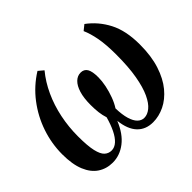

<svg xmlns="http://www.w3.org/2000/svg" viewBox="-165 -990 1240 1240"><g transform="rotate(-45 455.0 -370.5)"><path d="M227.5 11Q171 11 127.2 -17.8Q83.5 -46.5 58.8 -106Q34 -165.5 34 -257.5Q34 -355 65.5 -448.2Q97 -541.5 157 -620.2Q217 -699 302 -752L337 -722.5Q289 -664.5 255.5 -591.5Q222 -518.5 205 -436.2Q188 -354 188 -268Q188 -180.5 199 -133.2Q210 -86 230 -67.8Q250 -49.5 277.5 -49.5Q305 -49.5 329 -71.2Q353 -93 372.2 -132.5Q391.5 -172 406 -224.5Q396.5 -253.5 392.8 -284.2Q389 -315 389 -353Q389 -416.5 402.2 -459.8Q415.5 -503 438.5 -525.2Q461.5 -547.5 491 -547.5Q522 -547.5 536.5 -523.2Q551 -499 551 -445Q551 -411 542.8 -370.8Q534.5 -330.5 520.2 -292Q506 -253.5 487 -224.5Q488.5 -165.5 500 -126.8Q511.5 -88 531 -68.8Q550.5 -49.5 576 -49.5Q605 -49.5 633.5 -72.5Q662 -95.5 685.2 -145.2Q708.5 -195 722.5 -274.5Q736.5 -354 736.5 -466.5Q736.5 -558.5 725 -619.5Q713.5 -680.5 694.5 -723L730.5 -752Q804 -698 847.2 -614.8Q890.5 -531.5 890.5 -405.5Q890.5 -299.5 865 -221Q839.5 -142.5 796.8 -91Q754 -39.5 701.8 -14.2Q649.5 11 596 11Q529 11 488.5 -31.8Q448 -74.5 438.5 -159.5Q404 -74.5 348.5 -31.8Q293 11 227.5 11Z"/></g></svg>

Font: Merriweather 48pt
Style: Bold Italic
Weight: 700
Italic angle: -7.8°
Version: Version 2.101